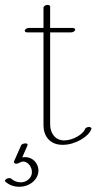

<svg xmlns="http://www.w3.org/2000/svg" viewBox="-72 -566 397 762"><path d="M-50.1 155.7C-37.4 166.4 -20.3 175.2 4.1 175.2C48 175.2 80.5 144.8 80.5 111.1C80.5 103.6 78.9 95.9 75.4 88.3C68.1 72.6 53 57.5 25.6 57.5C22.7 57.5 18.8 58 16.3 58.5L36.8 11.6C37.3 10.4 37.6 9.4 37.6 8.5C37.6 4.7 33.6 3.1 28.7 3.1C22.2 3.1 14 6 11.9 10.6L-16.4 74.6C-17.3 76.6 -16.9 80 -13.9 81.9C-11.9 83.3 -9.7 83.8 -7.5 83.8C1.3 83.8 11.1 75.1 19.3 75.1C31.5 75.1 43.7 83.9 50 97.1C53.3 104 54.7 110.7 54.7 116.8C54.7 140.7 33.4 157.6 10.5 157.6C-4.7 157.6 -16.4 152.7 -27.6 143C-29.4 141.3 -32 140.7 -34.8 140.7C-42.6 140.7 -52.2 146 -52.2 151.5C-52.2 152.9 -51.6 154.3 -50.1 155.7ZM26.4 -443.8C26.4 -439.9 30.3 -437.5 36.1 -437.5H100.6V-68.4C100.6 -28.8 123.5 8.8 176.3 8.8H177.2C228.5 8.8 281.2 -25.4 290.5 -53.7C290.5 -54.2 291 -55.2 291 -55.7C291 -59.6 286.6 -62 280.8 -62C273.9 -62 266.6 -58.1 265.1 -53.2C258.8 -34.7 218.8 -8.8 183.1 -8.8H182.1C148.9 -8.8 127 -35.2 127 -72.8V-437.5H210C216.8 -437.5 224.1 -441.4 226.1 -446.3C228 -451.2 223.1 -455.1 216.3 -455.1H127V-540C127 -543.9 122.6 -546.4 116.7 -546.4H113.8C106.4 -545.4 100.6 -540 100.6 -535.6V-455.1H42.5C35.6 -455.1 26.4 -450.7 26.4 -443.8Z"/></svg>

Font: WireWyrm
Style: Light
Weight: 200
Version: Version 001.000